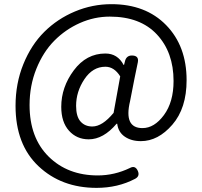

<svg xmlns="http://www.w3.org/2000/svg" viewBox="-20 -742 985 935"><path d="M651.4 -439.5Q637.7 -376 613.3 -249Q582 -118.2 673.8 -118.2Q731.4 -118.2 778.3 -181.6Q825.2 -245.1 825.2 -347.7Q825.2 -487.3 744.1 -574.2Q663.1 -661.1 514.6 -661.1Q439.5 -661.1 369.1 -629.9Q298.8 -598.6 244.6 -543.9Q190.4 -489.3 157.2 -407.2Q124 -325.2 124 -230.5Q124 -71.3 216.8 20.5Q309.6 112.3 456.1 112.3Q537.1 112.3 612.3 76.2Q638.7 61.5 651.4 90.8Q662.1 116.2 637.7 128.9Q553.7 172.9 450.2 172.9Q279.3 172.9 167.5 67.4Q55.7 -38.1 55.7 -226.6Q55.7 -335.9 93.8 -429.7Q131.8 -523.4 195.8 -586.9Q259.8 -650.4 344.7 -686Q429.7 -721.7 522.5 -721.7Q689.5 -721.7 789.1 -619.6Q888.7 -517.6 888.7 -351.6Q888.7 -214.8 819.3 -134.8Q750 -54.7 666 -54.7Q619.1 -54.7 587.4 -76.7Q555.7 -98.6 550.8 -139.6H547.9Q483.4 -63.5 412.1 -63.5Q353.5 -63.5 315.9 -105.5Q278.3 -147.5 278.3 -221.7Q278.3 -317.4 339.4 -399.4Q400.4 -481.4 493.2 -481.4Q552.7 -481.4 582 -425.8H584L589.8 -448.2Q597.7 -471.7 622.1 -471.7Q657.2 -471.7 651.4 -439.5ZM533.2 -192.4Q548.8 -282.2 565.4 -370.1Q536.1 -417 493.2 -417Q431.6 -417 391.1 -356.4Q350.6 -295.9 350.6 -226.6Q350.6 -174.8 372.1 -150.4Q393.6 -126 429.7 -126Q478.5 -126 533.2 -192.4Z"/></svg>

Font: GenSenMaruGothic TW TTF Regular
Style: Regular
Weight: 400
Version: Version 1.301